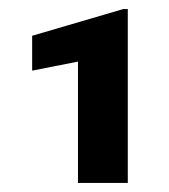

<svg xmlns="http://www.w3.org/2000/svg" viewBox="-20 -730 373 424"><path d="M262.2 -326V-710H252.3L51 -651V-574L152.2 -594V-326Z"/></svg>

Font: Asimov
Style: Wid
Weight: 500
Designer: Google
Version: Version 2.000980; 2014